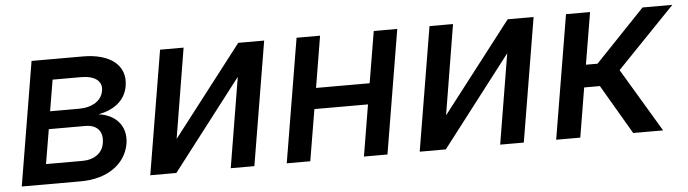

<svg xmlns="http://www.w3.org/2000/svg" viewBox="-40 -694 3021 843"><g transform="rotate(-5 1470.5 -272.5)"><path d="M26.3 0H286.9C406.2 0 485.8 -60.4 500.7 -147C513.8 -228 460.2 -278.1 389.2 -286.2C457.7 -299 508.5 -335.6 519.2 -399.9C534.1 -489 465.6 -545.5 343 -545.5H117.2ZM141 -88.8 166.5 -240.4H327.4C379.3 -240.4 406.2 -209.9 397.4 -158.7C391 -116.1 354.8 -88.8 301.8 -88.8ZM179 -318.2 202.1 -455.6H328.1C388.1 -455.6 421.5 -430 414.1 -388.5C407.3 -345.2 365.8 -318.2 306.1 -318.2Z M721.9 -148.8 787.3 -545.5H683.6L592.7 0H707.7L1013.1 -397L947.4 0H1051.5L1142.4 -545.5H1028.1Z M1388.8 -545.5H1285.2L1194.2 0H1297.9L1335.9 -226.6H1572.1L1534.4 0H1638.1L1729 -545.5H1625.4L1587.4 -318.5H1351.2Z M1909.4 -148.8 1974.8 -545.5H1871.1L1780.2 0H1895.2L2200.6 -397L2134.9 0H2239L2329.9 -545.5H2215.6Z M2381.7 0H2487.9L2524.1 -218H2593.4L2721.2 0H2853L2685.7 -280.2L2941.4 -545.5H2810L2591.6 -316.8H2540.5L2578.8 -545.5H2472.7Z"/></g></svg>

Font: Margiela Sans Medium
Style: Italic
Weight: 500
Italic angle: -9.39999°
Designer: Stefan Endress, Andreas Faust
Version: Version 1.100;FEAKit 1.0